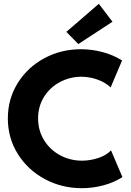

<svg xmlns="http://www.w3.org/2000/svg" viewBox="-20 -988 692 1016"><path d="M21.5 -361.3Q21.5 -464.4 73.7 -548.3Q126 -632.3 214.6 -679.9Q303.2 -727.5 408.2 -727.5Q465.3 -727.5 522 -712.6Q578.6 -697.8 626 -668L565.4 -525.4Q539.6 -550.8 498 -566.2Q456.5 -581.5 410.2 -582Q349.6 -581.5 297.1 -553.7Q244.6 -525.9 213.1 -475.6Q181.6 -425.3 181.6 -361.3Q181.6 -297.9 212.9 -246.8Q244.1 -195.8 297.6 -166.7Q351.1 -137.7 415 -137.7Q458.5 -138.2 500.7 -152.1Q543 -166 567.4 -192.4L627.9 -50.8Q582 -21.5 525.6 -6.8Q469.2 7.8 413.1 7.8Q306.6 7.8 216.8 -40.5Q127 -88.9 74.2 -173.3Q21.5 -257.8 21.5 -361.3ZM331.1 -819.3 502.9 -967.8 575.2 -873 394.5 -754.9Z"/></svg>

Font: Reddit Sans Chocolate ExtraBold
Style: Regular
Weight: 800
Designer: Stephen Hutchings
Foundry: Reddit
Version: Version 1.011